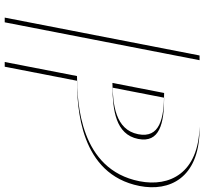

<svg xmlns="http://www.w3.org/2000/svg" viewBox="-46 -819 865 813"><g transform="rotate(90 386.5 -412.5)"><path d="M331.1 -456C423 -458 529.2 -468.2 548.3 -565C566.3 -656 482.7 -675 373.7 -675ZM214.9 -825 54.5 0H242.5L302 -306C414.6 -306.8 697.9 -317.7 747.5 -571C772.4 -697.9 713.8 -820.4 515.9 -825ZM351.1 -456 393.7 -675C502.7 -675 586.3 -656 568.3 -565C549.2 -468.2 443 -458 351.1 -456ZM234.9 -825H535.9C733.8 -820.4 792.4 -697.9 767.5 -571C717.9 -317.7 434.6 -306.8 322 -306L262.5 0H74.5Z"/></g></svg>

Font: Hussar Plate
Style: Obl
Weight: 700
Foundry: Cannot Into Space Fonts
Version: Version 0.798247